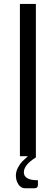

<svg xmlns="http://www.w3.org/2000/svg" viewBox="-20 -812 290 998"><path d="M83.5 -791.5H166.5V0V6.3Q104 44.9 104 83.5Q104 125 177.2 125V146Q177.2 150.9 176.8 153.8Q176.3 156.7 174.3 159.9Q172.4 163.1 168 164.8Q163.6 166.5 156.2 166.5H110.4Q88.4 166.5 75.4 146Q62.5 125.5 62.5 101.1Q62.5 79.6 73.5 59.1Q84.5 38.6 95 27.8Q105.5 17.1 125 0H83.5Z"/></svg>

Font: Resagnicto
Style: Regular
Weight: 500
Version: Version 0.9991